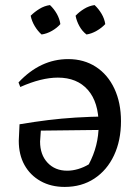

<svg xmlns="http://www.w3.org/2000/svg" viewBox="-20 -728 528 757"><path d="M249 -495Q311 -495 358 -464.5Q405 -434 431 -378.5Q457 -323 457 -250Q457 -174 429.5 -115.5Q402 -57 352 -24Q302 9 235 9Q181 9 140 -14Q99 -37 76.5 -77.5Q54 -118 54 -173L57 -238Q117 -248 169.5 -254.5Q222 -261 278.5 -264.5Q335 -268 403 -269L402 -216L141 -213L138 -170Q138 -118 167.5 -86.5Q197 -55 245 -55Q266 -55 288 -61.5Q310 -68 330 -80Q369 -153 369 -235Q369 -325 326.5 -373.5Q284 -422 208 -422Q143 -422 60 -385L53 -403Q139 -495 249 -495ZM177 -708Q193 -693 204 -673.5Q215 -654 218 -633Q205 -618 185 -606.5Q165 -595 144 -592Q129 -605 117 -625Q105 -645 101 -666Q116 -681 135.5 -693Q155 -705 177 -708ZM353 -708Q369 -693 380.5 -673.5Q392 -654 395 -633Q381 -618 361 -606.5Q341 -595 321 -592Q304 -605 293 -625Q282 -645 278 -666Q292 -681 311.5 -693Q331 -705 353 -708Z"/></svg>

Font: Piazzolla 24pt Medium
Style: Regular
Weight: 500
Designer: Juan Pablo del Peral
Foundry: Huerta Tipografica
Version: Version 2.005